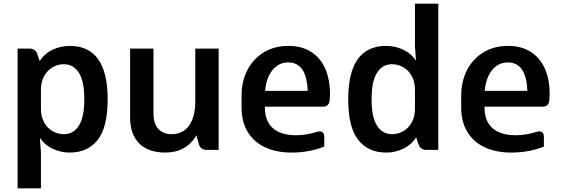

<svg xmlns="http://www.w3.org/2000/svg" viewBox="-20 -815 3058 1044"><path d="M565.4 -275.4Q565.4 -122.1 510.7 -53.7Q456.1 14.6 359.4 14.6Q311 14.6 267.6 -5.4Q224.1 -25.4 196.8 -65.4L202.6 13.7V209H75.7V-550.8H140.6Q155.3 -550.8 165.3 -544.7Q175.3 -538.6 181.6 -525.4L195.8 -483.4Q222.7 -524.4 266.4 -544.9Q310.1 -565.4 359.4 -565.4Q565.4 -565.4 565.4 -275.4ZM438.5 -275.4Q438.5 -373.5 408.7 -419.7Q378.9 -465.8 327.6 -465.8Q293.5 -465.8 264.9 -448.7Q236.3 -431.6 219.5 -400.4Q202.6 -369.1 202.6 -328.1V-222.7Q202.6 -181.6 219.5 -150.4Q236.3 -119.1 264.9 -102.3Q293.5 -85.4 327.6 -85.4Q378.9 -85.4 408.7 -131.3Q438.5 -177.2 438.5 -275.4Z M1168.9 -550.8V0H1104Q1089.4 0 1079.3 -6.1Q1069.3 -12.2 1063 -25.4L1047.9 -79.6Q993.7 14.6 877 14.6Q822.8 14.6 780.3 -4.9Q737.8 -24.4 712.6 -67.4Q687.5 -110.4 687.5 -176.8V-550.8H814.5V-200.2Q814.5 -141.1 841.6 -113.3Q868.7 -85.4 912.1 -85.4Q975.6 -85.4 1008.8 -133.1Q1042 -180.7 1042 -263.2V-550.8Z M1774.4 -302.7Q1774.4 -290 1772.5 -268.6Q1770 -251.5 1761.2 -243.2Q1752.4 -234.9 1736.3 -234.9H1652.8H1420.4V-230Q1420.4 -156.2 1464.1 -117.9Q1507.8 -79.6 1589.4 -79.6Q1645.5 -79.6 1703.6 -98.1Q1712.4 -100.6 1718.3 -100.6Q1730 -100.6 1736.6 -92.8Q1743.2 -85 1743.2 -70.3V-18.1Q1708 -3.4 1662.1 5.6Q1616.2 14.6 1566.4 14.6Q1483.9 14.6 1422.4 -13.7Q1360.8 -42 1327.1 -97.2Q1293.5 -152.3 1293.5 -230.5V-298.8Q1293.5 -370.1 1323.7 -431.2Q1354 -492.2 1411.9 -528.8Q1469.7 -565.4 1548.8 -565.4Q1620.6 -565.4 1671.4 -533.2Q1722.2 -501 1748.3 -441.9Q1774.4 -382.8 1774.4 -302.7ZM1421.4 -320.8H1652.8Q1651.4 -393.1 1625.5 -434.3Q1599.6 -475.6 1546.4 -475.6Q1510.7 -475.6 1483.6 -455.3Q1456.5 -435.1 1440.7 -399.9Q1424.8 -364.7 1421.4 -320.8Z M2363.3 -794.9V0H2298.3Q2269.5 0 2257.3 -25.4L2243.2 -67.9Q2216.3 -26.9 2172.6 -6.1Q2128.9 14.6 2079.6 14.6Q1982.9 14.6 1928.2 -53.7Q1873.5 -122.1 1873.5 -275.4Q1873.5 -565.4 2079.6 -565.4Q2127.9 -565.4 2171.4 -545.4Q2214.8 -525.4 2241.7 -485.4L2236.3 -564.5V-794.9ZM2236.3 -222.7V-328.1Q2236.3 -369.1 2219.5 -400.4Q2202.6 -431.6 2174.1 -448.7Q2145.5 -465.8 2111.3 -465.8Q2060.1 -465.8 2030.3 -419.7Q2000.5 -373.5 2000.5 -275.4Q2000.5 -177.2 2030.3 -131.3Q2060.1 -85.4 2111.3 -85.4Q2145.5 -85.4 2174.1 -102.3Q2202.6 -119.1 2219.5 -150.4Q2236.3 -181.6 2236.3 -222.7Z M2968.8 -302.7Q2968.8 -290 2966.8 -268.6Q2964.4 -251.5 2955.6 -243.2Q2946.8 -234.9 2930.7 -234.9H2847.2H2614.7V-230Q2614.7 -156.2 2658.4 -117.9Q2702.1 -79.6 2783.7 -79.6Q2839.8 -79.6 2897.9 -98.1Q2906.7 -100.6 2912.6 -100.6Q2924.3 -100.6 2930.9 -92.8Q2937.5 -85 2937.5 -70.3V-18.1Q2902.3 -3.4 2856.4 5.6Q2810.5 14.6 2760.7 14.6Q2678.2 14.6 2616.7 -13.7Q2555.2 -42 2521.5 -97.2Q2487.8 -152.3 2487.8 -230.5V-298.8Q2487.8 -370.1 2518.1 -431.2Q2548.3 -492.2 2606.2 -528.8Q2664.1 -565.4 2743.2 -565.4Q2814.9 -565.4 2865.7 -533.2Q2916.5 -501 2942.6 -441.9Q2968.8 -382.8 2968.8 -302.7ZM2615.7 -320.8H2847.2Q2845.7 -393.1 2819.8 -434.3Q2793.9 -475.6 2740.7 -475.6Q2705.1 -475.6 2678 -455.3Q2650.9 -435.1 2635 -399.9Q2619.1 -364.7 2615.7 -320.8Z"/></svg>

Font: Lycee Sans SemiBold
Style: Regular
Weight: 600
Designer: Justin Alvin
Foundry: Alkove Design
Version: Version 1.030